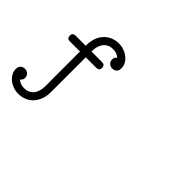

<svg xmlns="http://www.w3.org/2000/svg" viewBox="-147 -950 1498 1498"><g transform="rotate(45 602.0 -201.0)"><path d="M268.1 -47.4V-357.9H155.8Q124 -357.9 124 -389.6Q124 -421.4 155.8 -421.4H268.1V-426.8Q268.1 -471.2 281 -506.6Q293.9 -542 317.1 -566.7Q340.3 -591.3 371.6 -604.5Q402.8 -617.7 439.5 -617.7Q469.7 -617.7 497.1 -607.7Q524.4 -597.7 544.9 -580.8Q565.4 -564 577.6 -542Q589.8 -520 589.8 -495.6Q589.8 -468.3 575.7 -455.1Q561.5 -441.9 538.6 -441.9Q528.8 -441.9 520 -445.3Q511.2 -448.7 504.2 -455.3Q497.1 -461.9 492.9 -470.9Q488.8 -480 488.8 -491.7Q488.8 -502.9 493.9 -512.7Q499 -522.5 508.3 -529.3Q495.1 -541 478 -547.4Q460.9 -554.2 439.5 -554.2Q389.6 -554.2 361.1 -521Q332.5 -487.8 331.5 -426.8L332 -421.4H448.7Q480.5 -421.4 480.5 -389.6Q480.5 -357.9 448.7 -357.9H332V25.4Q332 69.8 319.1 105.2Q306.2 140.6 283 165.3Q259.8 189.9 228.5 203.1Q197.3 216.3 160.6 216.3Q130.4 216.3 103 206.3Q75.7 196.3 55.2 179.4Q34.7 162.6 22.5 140.6Q10.3 118.7 10.3 94.2Q10.3 66.9 24.4 53.7Q38.6 40.5 61.5 40.5Q71.3 40.5 80.1 43.9Q88.9 47.4 95.9 54Q103 60.5 107.2 69.6Q111.3 78.6 111.3 90.3Q111.3 101.6 106.2 111.3Q101.1 121.1 91.8 127.9Q105 139.6 121.6 146Q139.2 152.8 160.6 152.8Q210.4 152.8 239 119.6Q267.6 86.4 268.6 25.4V-47.4Z"/></g></svg>

Font: Erica Type
Style: Italic
Weight: 400
Monospace: yes
Designer: Peter Wiegel
Foundry: Peter Wiegel
Version: Version 1.000 2010 initial release